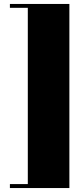

<svg xmlns="http://www.w3.org/2000/svg" viewBox="-20 -800 424 970"><path d="M120.5 150V-780H330.5V150ZM30 150V130H330.5V150ZM30 -760.5V-780H330.5V-760.5Z"/></svg>

Font: Bodoni Moda 11pt Black
Style: Regular
Weight: 900
Designer: Owen Earl
Foundry: indestructible type
Version: Version 2.004